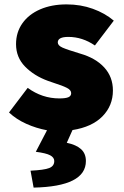

<svg xmlns="http://www.w3.org/2000/svg" viewBox="-20 -584 566 874"><path d="M227 149Q227 133 208.5 123Q190 113 143 107L194 9Q145 0 99.5 -20.5Q54 -41 21 -72L106 -184Q172 -136 250 -136Q279 -136 291.5 -141.5Q304 -147 304 -160Q304 -174 284.5 -184Q265 -194 224 -207L198 -216Q135 -239 94 -281Q53 -323 53 -383Q53 -437 82 -478Q111 -519 163 -541.5Q215 -564 283 -564Q347 -564 402.5 -544Q458 -524 498 -490L412 -377Q355 -416 291 -416Q243 -416 243 -391Q243 -377 264 -367.5Q285 -358 345 -340Q415 -320 454.5 -277Q494 -234 494 -172Q494 -103 446.5 -54.5Q399 -6 310 8L284 66Q327 75 349 95Q371 115 371 149Q371 265 133 270L119 193Q181 190 204 181Q227 172 227 149Z"/></svg>

Font: Nebula Sans Black
Style: Regular
Weight: 900
Designer: Paul D. Hunt for Adobe (as Source Sans)
Foundry: Nebula Entertainment & Broadcasting LLC
Version: Version 1.010